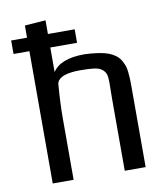

<svg xmlns="http://www.w3.org/2000/svg" viewBox="-82 -801 748 869"><g transform="rotate(-10 291.5 -366.5)"><path d="M517 0H421V-325Q421 -343 421.5 -369.5Q422 -396 422 -405Q422 -430 418 -443Q414 -456 401 -466.5Q388 -477 364.5 -480Q341 -483 299 -483Q280 -483 262.5 -481Q245 -479 229.5 -474Q214 -469 204 -459.5Q194 -450 193 -438Q186 -350 186 -279V0H90V-608H17V-670H90V-726L186 -733V-670H309V-608H186V-495Q222 -551 332 -551Q361 -550 384 -547Q407 -544 425 -539.5Q443 -535 457 -527.5Q471 -520 480.5 -511.5Q490 -503 497 -490.5Q504 -478 508 -466.5Q512 -455 514 -437.5Q516 -420 516.5 -405.5Q517 -391 517 -369Z"/></g></svg>

Font: Myanmar Chatu
Style: Regular
Weight: 400
Designer: Danh Hong
Foundry: Google Inc.
Version: Version 2.00 November 20, 2015